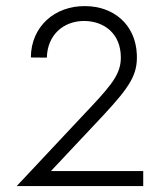

<svg xmlns="http://www.w3.org/2000/svg" viewBox="-20 -624 556 644"><path d="M150.9 -50.3 325.2 -235.8C416 -333.5 441.9 -373.5 439 -441.4C434.6 -543.5 359.4 -603 266.1 -603.5C164.1 -605 84 -535.2 83.5 -431.2L137.2 -430.7C138.7 -506.8 192.9 -554.2 263.7 -553.7C330.1 -552.7 385.3 -510.7 385.3 -431.2C385.3 -381.8 361.8 -346.7 288.1 -268.6L36.1 0H460.4V-50.3Z"/></svg>

Font: Now Light
Style: Regular
Weight: 300
Designer: Alfredo Marco Pradil
Foundry: Alfredo Marco Pradil
Version: Version 1.200;hotconv 1.0.109;makeotfexe 2.5.65596